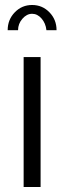

<svg xmlns="http://www.w3.org/2000/svg" viewBox="-20 -750 258 770"><path d="M74.8 0V-521.1H142.8V0ZM108.8 -694.7Q87.1 -694.7 69.8 -674.7Q52.4 -654.8 52.4 -629H10.8Q10.8 -671.3 39.3 -700.6Q67.8 -730 108.8 -730Q149.8 -730 178.3 -700.6Q206.8 -671.3 206.8 -629H166.2Q163.2 -656.8 146.7 -675.7Q130.2 -694.7 108.8 -694.7Z"/></svg>

Font: Raleway Thin
Style: Regular
Weight: 100
Designer: Matt McInerney, Pablo Impallari, Rodrigo Fuenzalida
Foundry: Matt McInerney, Pablo Impallari, Rodrigo Fuenzalida
Version: Version 4.026